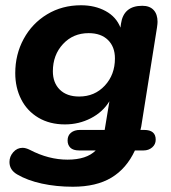

<svg xmlns="http://www.w3.org/2000/svg" viewBox="-20 -520 651 730"><path d="M45 143Q16 126 16 96Q16 75 30.5 58.5Q45 42 66 42Q78 42 94 50Q165 87 237 87Q309 87 344 52H281Q258 52 247.5 41.5Q237 31 237 14Q237 -5 250 -15.5Q263 -26 284 -26H378L396 -135Q371 -94 325.5 -70.5Q280 -47 227 -47Q169 -47 126 -72.5Q83 -98 60.5 -142.5Q38 -187 38 -242Q38 -313 70 -372Q102 -431 159 -465.5Q216 -500 288 -500Q341 -500 381.5 -478Q422 -456 438 -415L440 -430Q450 -498 521 -498Q549 -498 564 -482Q579 -466 579 -437Q579 -430 577 -416L517 -39L514 -26H528Q572 -26 572 11Q572 29 558.5 40.5Q545 52 526 52H493Q461 121 403.5 155.5Q346 190 257 190Q194 190 139 178Q84 166 45 143ZM417 -298Q417 -342 390.5 -368Q364 -394 317 -394Q258 -394 219.5 -352.5Q181 -311 181 -249Q181 -205 207.5 -179Q234 -153 281 -153Q340 -153 378.5 -194.5Q417 -236 417 -298Z"/></svg>

Font: SN Pro Bold
Style: Bold Italic
Weight: 700
Italic angle: -9°
Designer: Tobias Whetton
Foundry: Supernotes
Version: Version 1.003